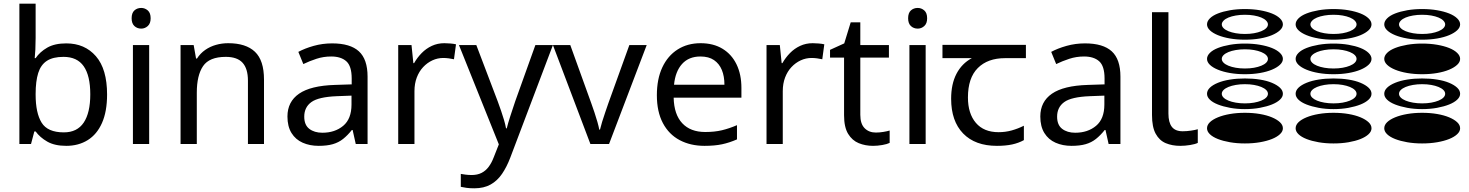

<svg xmlns="http://www.w3.org/2000/svg" viewBox="-20 -780 7958 1040"><path d="M173 -575Q173 -541 171.5 -511.5Q170 -482 168 -465H173Q196 -499 236 -522Q276 -545 339 -545Q439 -545 499.5 -475.5Q560 -406 560 -268Q560 -176 532.5 -114Q505 -52 455 -21Q405 10 339 10Q276 10 236 -13Q196 -36 173 -68H166L148 0H85V-760H173ZM324 -472Q267 -472 234 -450.5Q201 -429 187 -384.5Q173 -340 173 -271V-267Q173 -168 205.5 -115.5Q238 -63 326 -63Q398 -63 433.5 -116Q469 -169 469 -269Q469 -370 433.5 -421Q398 -472 324 -472Z M788 -536V0H700V-536ZM745 -737Q765 -737 780.5 -723.5Q796 -710 796 -681Q796 -653 780.5 -639Q765 -625 745 -625Q723 -625 708 -639Q693 -653 693 -681Q693 -710 708 -723.5Q723 -737 745 -737Z M1216 -546Q1312 -546 1361 -499.5Q1410 -453 1410 -349V0H1323V-343Q1323 -408 1294 -440Q1265 -472 1203 -472Q1114 -472 1080 -422Q1046 -372 1046 -278V0H958V-536H1029L1042 -463H1047Q1065 -491 1091.5 -509.5Q1118 -528 1150 -537Q1182 -546 1216 -546Z M1779 -545Q1877 -545 1924 -502Q1971 -459 1971 -365V0H1907L1890 -76H1886Q1863 -47 1838.5 -27.5Q1814 -8 1782.5 1Q1751 10 1706 10Q1658 10 1619.5 -7Q1581 -24 1559 -59.5Q1537 -95 1537 -149Q1537 -229 1600 -272.5Q1663 -316 1794 -320L1885 -323V-355Q1885 -422 1856 -448Q1827 -474 1774 -474Q1732 -474 1694 -461.5Q1656 -449 1623 -433L1596 -499Q1631 -518 1679 -531.5Q1727 -545 1779 -545ZM1805 -259Q1705 -255 1666.5 -227Q1628 -199 1628 -148Q1628 -103 1655.5 -82Q1683 -61 1726 -61Q1794 -61 1839 -98.5Q1884 -136 1884 -214V-262Z M2387 -546Q2402 -546 2419.5 -544.5Q2437 -543 2450 -540L2439 -459Q2426 -462 2410.5 -464Q2395 -466 2381 -466Q2350 -466 2322 -453Q2294 -440 2272 -416.5Q2250 -393 2237.5 -360Q2225 -327 2225 -286V0H2137V-536H2209L2219 -438H2223Q2240 -468 2264 -492.5Q2288 -517 2319 -531.5Q2350 -546 2387 -546Z M2466 -536H2560L2676 -231Q2686 -204 2694.5 -179Q2703 -154 2710 -130.5Q2717 -107 2721 -85H2725Q2731 -110 2744 -150.5Q2757 -191 2771 -232L2880 -536H2975L2744 74Q2725 124 2699.5 161.5Q2674 199 2637.5 219.5Q2601 240 2549 240Q2525 240 2507 237.5Q2489 235 2476 232V162Q2487 164 2502.5 166Q2518 168 2535 168Q2566 168 2588.5 156.5Q2611 145 2627 123.5Q2643 102 2654 73L2682 2Z M3178 0 2975 -536H3069L3183 -220Q3191 -198 3200 -171Q3209 -144 3216 -119.5Q3223 -95 3226 -78H3230Q3234 -95 3241.5 -120Q3249 -145 3258.5 -172Q3268 -199 3275 -220L3389 -536H3483L3279 0Z M3775 -546Q3844 -546 3893.5 -516Q3943 -486 3969.5 -431.5Q3996 -377 3996 -304V-251H3629Q3631 -160 3675.5 -112.5Q3720 -65 3800 -65Q3851 -65 3890.5 -74.5Q3930 -84 3972 -102V-25Q3931 -7 3891 1.5Q3851 10 3796 10Q3720 10 3661.5 -21Q3603 -52 3570.5 -113.5Q3538 -175 3538 -264Q3538 -352 3567.5 -415Q3597 -478 3650.5 -512Q3704 -546 3775 -546ZM3774 -474Q3711 -474 3674.5 -433.5Q3638 -393 3631 -321H3904Q3904 -367 3890 -401Q3876 -435 3847.5 -454.5Q3819 -474 3774 -474Z M4382 -546Q4397 -546 4414.5 -544.5Q4432 -543 4445 -540L4434 -459Q4421 -462 4405.5 -464Q4390 -466 4376 -466Q4345 -466 4317 -453Q4289 -440 4267 -416.5Q4245 -393 4232.5 -360Q4220 -327 4220 -286V0H4132V-536H4204L4214 -438H4218Q4235 -468 4259 -492.5Q4283 -517 4314 -531.5Q4345 -546 4382 -546Z M4724 -62Q4744 -62 4765 -65.5Q4786 -69 4799 -73V-6Q4785 1 4759 5.5Q4733 10 4709 10Q4667 10 4631.5 -4.5Q4596 -19 4574 -55Q4552 -91 4552 -156V-468H4476V-510L4553 -545L4588 -659H4640V-536H4795V-468H4640V-158Q4640 -109 4663.5 -85.5Q4687 -62 4724 -62Z M4994 -536V0H4906V-536ZM4951 -737Q4971 -737 4986.5 -723.5Q5002 -710 5002 -681Q5002 -653 4986.5 -639Q4971 -625 4951 -625Q4929 -625 4914 -639Q4899 -653 4899 -681Q4899 -710 4914 -723.5Q4929 -737 4951 -737Z M5380 10Q5262 10 5197 -57Q5132 -124 5132 -245Q5132 -325 5161 -380.5Q5190 -436 5244 -465H5085V-537H5537V-465H5424Q5330 -465 5276.5 -411.5Q5223 -358 5223 -252Q5223 -165 5266 -114.5Q5309 -64 5389 -64Q5426 -64 5460 -73.5Q5494 -83 5526 -99V-21Q5497 -5 5462 2.5Q5427 10 5380 10Z M5857 -545Q5955 -545 6002 -502Q6049 -459 6049 -365V0H5985L5968 -76H5964Q5941 -47 5916.5 -27.5Q5892 -8 5860.5 1Q5829 10 5784 10Q5736 10 5697.5 -7Q5659 -24 5637 -59.5Q5615 -95 5615 -149Q5615 -229 5678 -272.5Q5741 -316 5872 -320L5963 -323V-355Q5963 -422 5934 -448Q5905 -474 5852 -474Q5810 -474 5772 -461.5Q5734 -449 5701 -433L5674 -499Q5709 -518 5757 -531.5Q5805 -545 5857 -545ZM5883 -259Q5783 -255 5744.5 -227Q5706 -199 5706 -148Q5706 -103 5733.5 -82Q5761 -61 5804 -61Q5872 -61 5917 -98.5Q5962 -136 5962 -214V-262Z M6373 10Q6329 10 6294.5 -4.5Q6260 -19 6240 -55.5Q6220 -92 6220 -157V-714H6309V-165Q6309 -117 6327.5 -93Q6346 -69 6386 -69Q6408 -69 6431.5 -72.5Q6455 -76 6468 -80V-6Q6454 1 6426.5 5.5Q6399 10 6373 10Z M6518 -85Q6518 -103 6533.5 -118Q6549 -133 6577 -144.5Q6605 -156 6642.5 -162.5Q6680 -169 6723 -169Q6767 -169 6804.5 -162.5Q6842 -156 6869.5 -144.5Q6897 -133 6913 -118Q6929 -103 6929 -85Q6929 -68 6913 -53Q6897 -38 6869.5 -27Q6842 -16 6804.5 -9.5Q6767 -3 6723 -3Q6680 -3 6642.5 -9.5Q6605 -16 6577 -27Q6549 -38 6533.5 -53Q6518 -68 6518 -85ZM6518 -272Q6518 -290 6533.5 -305Q6549 -320 6577 -331.5Q6605 -343 6642.5 -349Q6680 -355 6723 -355Q6767 -355 6804.5 -349Q6842 -343 6869.5 -331.5Q6897 -320 6913 -305Q6929 -290 6929 -272Q6929 -255 6913 -240Q6897 -225 6869.5 -214Q6842 -203 6804.5 -196Q6767 -189 6723 -189Q6680 -189 6642.5 -196Q6605 -203 6577 -214Q6549 -225 6533.5 -240Q6518 -255 6518 -272ZM6598 -272Q6598 -261 6607.5 -251.5Q6617 -242 6634 -235Q6651 -228 6674 -224Q6697 -220 6723 -220Q6750 -220 6772.5 -224Q6795 -228 6812 -235Q6829 -242 6838.5 -251.5Q6848 -261 6848 -272Q6848 -283 6838.5 -292.5Q6829 -302 6812 -309Q6795 -316 6772.5 -320Q6750 -324 6723 -324Q6697 -324 6674 -320Q6651 -316 6634 -309Q6617 -302 6607.5 -292.5Q6598 -283 6598 -272ZM6518 -461Q6518 -478 6533.5 -493.5Q6549 -509 6577 -520Q6605 -531 6642.5 -537.5Q6680 -544 6723 -544Q6767 -544 6804.5 -537.5Q6842 -531 6869.5 -520Q6897 -509 6913 -493.5Q6929 -478 6929 -461Q6929 -444 6913 -429Q6897 -414 6869.5 -402.5Q6842 -391 6804.5 -384.5Q6767 -378 6723 -378Q6680 -378 6642.5 -384.5Q6605 -391 6577 -402.5Q6549 -414 6533.5 -429Q6518 -444 6518 -461ZM6598 -461Q6598 -450 6607.5 -440.5Q6617 -431 6634 -424Q6651 -417 6674 -413Q6697 -409 6723 -409Q6750 -409 6772.5 -413Q6795 -417 6812 -424Q6829 -431 6838.5 -440.5Q6848 -450 6848 -461Q6848 -472 6838.5 -481.5Q6829 -491 6812 -498Q6795 -505 6772.5 -509Q6750 -513 6723 -513Q6697 -513 6674 -509Q6651 -505 6634 -498Q6617 -491 6607.5 -481.5Q6598 -472 6598 -461ZM6518 -648Q6518 -665 6533.5 -680.5Q6549 -696 6577 -707Q6605 -718 6642.5 -724.5Q6680 -731 6723 -731Q6767 -731 6804.5 -724.5Q6842 -718 6869.5 -707Q6897 -696 6913 -680.5Q6929 -665 6929 -648Q6929 -631 6913 -616Q6897 -601 6869.5 -589.5Q6842 -578 6804.5 -571.5Q6767 -565 6723 -565Q6680 -565 6642.5 -571.5Q6605 -578 6577 -589.5Q6549 -601 6533.5 -616Q6518 -631 6518 -648ZM6598 -648Q6598 -637 6607.5 -627.5Q6617 -618 6634 -611Q6651 -604 6674 -600Q6697 -596 6723 -596Q6750 -596 6772.5 -600Q6795 -604 6812 -611Q6829 -618 6838.5 -627.5Q6848 -637 6848 -648Q6848 -658 6838.5 -668Q6829 -678 6812 -685Q6795 -692 6772.5 -696Q6750 -700 6723 -700Q6697 -700 6674 -696Q6651 -692 6634 -685Q6617 -678 6607.5 -668Q6598 -658 6598 -648Z M6998 -85Q6998 -103 7013.5 -118Q7029 -133 7057 -144.5Q7085 -156 7122.5 -162.5Q7160 -169 7203 -169Q7247 -169 7284.5 -162.5Q7322 -156 7349.5 -144.5Q7377 -133 7393 -118Q7409 -103 7409 -85Q7409 -68 7393 -53Q7377 -38 7349.5 -27Q7322 -16 7284.5 -9.5Q7247 -3 7203 -3Q7160 -3 7122.5 -9.5Q7085 -16 7057 -27Q7029 -38 7013.5 -53Q6998 -68 6998 -85ZM6998 -272Q6998 -290 7013.5 -305Q7029 -320 7057 -331.5Q7085 -343 7122.5 -349Q7160 -355 7203 -355Q7247 -355 7284.5 -349Q7322 -343 7349.5 -331.5Q7377 -320 7393 -305Q7409 -290 7409 -272Q7409 -255 7393 -240Q7377 -225 7349.5 -214Q7322 -203 7284.5 -196Q7247 -189 7203 -189Q7160 -189 7122.5 -196Q7085 -203 7057 -214Q7029 -225 7013.5 -240Q6998 -255 6998 -272ZM7078 -272Q7078 -261 7087.5 -251.5Q7097 -242 7114 -235Q7131 -228 7154 -224Q7177 -220 7203 -220Q7230 -220 7252.5 -224Q7275 -228 7292 -235Q7309 -242 7318.5 -251.5Q7328 -261 7328 -272Q7328 -283 7318.5 -292.5Q7309 -302 7292 -309Q7275 -316 7252.5 -320Q7230 -324 7203 -324Q7177 -324 7154 -320Q7131 -316 7114 -309Q7097 -302 7087.5 -292.5Q7078 -283 7078 -272ZM6998 -461Q6998 -478 7013.5 -493.5Q7029 -509 7057 -520Q7085 -531 7122.5 -537.5Q7160 -544 7203 -544Q7247 -544 7284.5 -537.5Q7322 -531 7349.5 -520Q7377 -509 7393 -493.5Q7409 -478 7409 -461Q7409 -444 7393 -429Q7377 -414 7349.5 -402.5Q7322 -391 7284.5 -384.5Q7247 -378 7203 -378Q7160 -378 7122.5 -384.5Q7085 -391 7057 -402.5Q7029 -414 7013.5 -429Q6998 -444 6998 -461ZM7078 -461Q7078 -450 7087.5 -440.5Q7097 -431 7114 -424Q7131 -417 7154 -413Q7177 -409 7203 -409Q7230 -409 7252.5 -413Q7275 -417 7292 -424Q7309 -431 7318.5 -440.5Q7328 -450 7328 -461Q7328 -472 7318.5 -481.5Q7309 -491 7292 -498Q7275 -505 7252.5 -509Q7230 -513 7203 -513Q7177 -513 7154 -509Q7131 -505 7114 -498Q7097 -491 7087.5 -481.5Q7078 -472 7078 -461ZM6998 -648Q6998 -665 7013.5 -680.5Q7029 -696 7057 -707Q7085 -718 7122.5 -724.5Q7160 -731 7203 -731Q7247 -731 7284.5 -724.5Q7322 -718 7349.5 -707Q7377 -696 7393 -680.5Q7409 -665 7409 -648Q7409 -631 7393 -616Q7377 -601 7349.5 -589.5Q7322 -578 7284.5 -571.5Q7247 -565 7203 -565Q7160 -565 7122.5 -571.5Q7085 -578 7057 -589.5Q7029 -601 7013.5 -616Q6998 -631 6998 -648ZM7078 -648Q7078 -637 7087.5 -627.5Q7097 -618 7114 -611Q7131 -604 7154 -600Q7177 -596 7203 -596Q7230 -596 7252.5 -600Q7275 -604 7292 -611Q7309 -618 7318.5 -627.5Q7328 -637 7328 -648Q7328 -658 7318.5 -668Q7309 -678 7292 -685Q7275 -692 7252.5 -696Q7230 -700 7203 -700Q7177 -700 7154 -696Q7131 -692 7114 -685Q7097 -678 7087.5 -668Q7078 -658 7078 -648Z M7478 -85Q7478 -103 7493.5 -118Q7509 -133 7537 -144.5Q7565 -156 7602.5 -162.5Q7640 -169 7683 -169Q7727 -169 7764.5 -162.5Q7802 -156 7829.5 -144.5Q7857 -133 7873 -118Q7889 -103 7889 -85Q7889 -68 7873 -53Q7857 -38 7829.5 -27Q7802 -16 7764.5 -9.5Q7727 -3 7683 -3Q7640 -3 7602.5 -9.5Q7565 -16 7537 -27Q7509 -38 7493.5 -53Q7478 -68 7478 -85ZM7478 -272Q7478 -290 7493.5 -305Q7509 -320 7537 -331.5Q7565 -343 7602.5 -349Q7640 -355 7683 -355Q7727 -355 7764.5 -349Q7802 -343 7829.5 -331.5Q7857 -320 7873 -305Q7889 -290 7889 -272Q7889 -255 7873 -240Q7857 -225 7829.5 -214Q7802 -203 7764.5 -196Q7727 -189 7683 -189Q7640 -189 7602.5 -196Q7565 -203 7537 -214Q7509 -225 7493.5 -240Q7478 -255 7478 -272ZM7558 -272Q7558 -261 7567.5 -251.5Q7577 -242 7594 -235Q7611 -228 7634 -224Q7657 -220 7683 -220Q7710 -220 7732.5 -224Q7755 -228 7772 -235Q7789 -242 7798.5 -251.5Q7808 -261 7808 -272Q7808 -283 7798.5 -292.5Q7789 -302 7772 -309Q7755 -316 7732.5 -320Q7710 -324 7683 -324Q7657 -324 7634 -320Q7611 -316 7594 -309Q7577 -302 7567.5 -292.5Q7558 -283 7558 -272ZM7478 -461Q7478 -478 7493.5 -493.5Q7509 -509 7537 -520Q7565 -531 7602.5 -537.5Q7640 -544 7683 -544Q7727 -544 7764.5 -537.5Q7802 -531 7829.5 -520Q7857 -509 7873 -493.5Q7889 -478 7889 -461Q7889 -444 7873 -429Q7857 -414 7829.5 -402.5Q7802 -391 7764.5 -384.5Q7727 -378 7683 -378Q7640 -378 7602.5 -384.5Q7565 -391 7537 -402.5Q7509 -414 7493.5 -429Q7478 -444 7478 -461ZM7478 -648Q7478 -665 7493.5 -680.5Q7509 -696 7537 -707Q7565 -718 7602.5 -724.5Q7640 -731 7683 -731Q7727 -731 7764.5 -724.5Q7802 -718 7829.5 -707Q7857 -696 7873 -680.5Q7889 -665 7889 -648Q7889 -631 7873 -616Q7857 -601 7829.5 -589.5Q7802 -578 7764.5 -571.5Q7727 -565 7683 -565Q7640 -565 7602.5 -571.5Q7565 -578 7537 -589.5Q7509 -601 7493.5 -616Q7478 -631 7478 -648ZM7558 -648Q7558 -637 7567.5 -627.5Q7577 -618 7594 -611Q7611 -604 7634 -600Q7657 -596 7683 -596Q7710 -596 7732.5 -600Q7755 -604 7772 -611Q7789 -618 7798.5 -627.5Q7808 -637 7808 -648Q7808 -658 7798.5 -668Q7789 -678 7772 -685Q7755 -692 7732.5 -696Q7710 -700 7683 -700Q7657 -700 7634 -696Q7611 -692 7594 -685Q7577 -678 7567.5 -668Q7558 -658 7558 -648Z"/></svg>

Font: binaryvertical115
Style: Book
Weight: 400
Designer: Jelle Bosma - Monotype Design Team
Foundry: Monotype Imaging Inc.
Version: Version 2.003